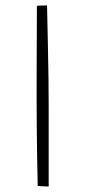

<svg xmlns="http://www.w3.org/2000/svg" viewBox="-20 -680 315 700"><path d="M157.5 0Q153 0 137.5 -0.8Q122 -1.5 117.5 -2Q116.5 -42.5 115.5 -100.2Q114.5 -158 114 -218Q113.5 -278 113.5 -324.5Q113.5 -387 113.8 -472.5Q114 -558 114.5 -658.5Q119.5 -659.5 131.2 -659.8Q143 -660 151.5 -660Q153 -591 154.5 -522.5Q156 -454 156.8 -394.2Q157.5 -334.5 157.5 -291.5Z"/></svg>

Font: Grandstander Thin
Style: Regular
Weight: 100
Designer: Tyler Finck
Foundry: Etcetera Type Co
Version: Version 1.200; ttfautohint (v1.8.3)